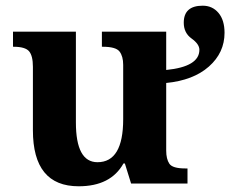

<svg xmlns="http://www.w3.org/2000/svg" viewBox="-20 -648 818 678"><path d="M442.9 0 420.9 -70.8H416Q371.1 9.8 257.8 9.8Q96.2 9.8 96.2 -188V-412.1Q96.2 -450.7 82.8 -466.8Q69.3 -482.9 27.8 -482.9H25.9V-536.1H248V-215.8Q248 -75.2 324.2 -75.2Q415 -75.2 415 -227.1V-418.9Q415 -449.2 402.1 -466.1Q389.2 -482.9 342.8 -482.9H339.8V-536.1H566.9V-400.9Q684.1 -412.6 684.1 -472.2Q684.1 -492.2 656.5 -512Q628.9 -531.7 628.9 -567.9Q628.9 -627.9 695.8 -627.9Q730 -627.9 751.5 -602.5Q772.9 -577.1 772.9 -532.2Q772.9 -461.9 717.8 -413.1Q662.6 -364.3 566.9 -355V-116.2Q566.9 -86.4 578.1 -69.8Q589.4 -53.2 633.8 -53.2H642.1V0Z"/></svg>

Font: Droid Serif
Style: Bold
Weight: 700
Designer: Monotype Design team
Foundry: Monotype Imaging Inc.
Version: Version 1.03